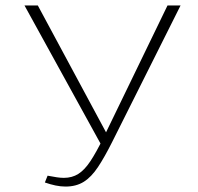

<svg xmlns="http://www.w3.org/2000/svg" viewBox="-20 -678 729 706"><path d="M221 8Q203 8 184 4Q165 0 145 -7L155 -32Q176 -28 189.5 -26Q203 -24 215 -24Q245 -24 268 -38.5Q291 -53 312.5 -85.5Q334 -118 360 -171L596 -658H644L393 -157Q365 -101 340.5 -64Q316 -27 288 -9.5Q260 8 221 8ZM354 -142 70 -658H119L382 -169Z"/></svg>

Font: Ysabeau Office ExtraLight
Style: Regular
Weight: 250
Designer: Christian Thalmann (Catharsis Fonts)
Version: Version 2.001;gftools[0.9.30]; featfreeze: tnum,lnum,ss02